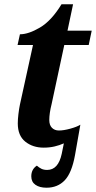

<svg xmlns="http://www.w3.org/2000/svg" viewBox="-20 -679 448 896"><path d="M197 197Q165 197 145.5 183.5Q126 170 126 144Q126 111 152 94Q162 103 173 108.5Q184 114 200 114Q252 114 268 39L278 -10Q258 -1 234.5 4.5Q211 10 184 10Q133 10 98 -18Q63 -46 63 -103Q63 -122 66 -147Q69 -172 73 -191L134 -469H62L73 -519Q113 -519 166.5 -550.5Q220 -582 267 -659H321L295 -536H408L394 -469H280L221 -194Q210 -150 210 -119Q210 -95 222.5 -82.5Q235 -70 255 -70Q277 -70 308 -78.5Q339 -87 355 -97L330 45Q315 128 282 162.5Q249 197 197 197Z"/></svg>

Font: Noto Serif SemiCondensed
Style: Bold Italic
Weight: 700
Width: 4
Italic angle: -12°
Designer: Monotype Design Team
Foundry: Monotype Imaging Inc.
Version: Version 2.014